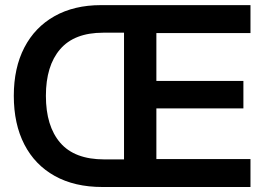

<svg xmlns="http://www.w3.org/2000/svg" viewBox="-20 -748 1054 768"><path d="M389.6 0Q278.3 0 199 -44.2Q119.6 -88.4 77.4 -170.2Q35.2 -252 35.2 -364.7Q35.2 -476.6 77.4 -557.9Q119.6 -639.2 198 -683.3Q276.4 -727.5 384.3 -727.5H981.9V-615.7H605.5V-424.3H953.6V-314.5H605.5V-111.8H981.9V0ZM476.1 -110.4V-617.2H392.6Q277.3 -617.2 220.5 -551Q163.6 -484.9 163.6 -364.7Q163.6 -243.7 220.9 -177Q278.3 -110.4 397 -110.4Z"/></svg>

Font: Inter Display SemiBold
Style: Regular
Weight: 600
Designer: Rasmus Andersson
Foundry: rsms
Version: Version 4.001;git-9221beed3